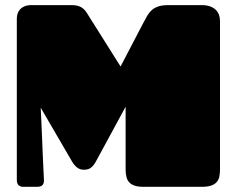

<svg xmlns="http://www.w3.org/2000/svg" viewBox="-20 -721 914 741"><path d="M464.8 -309.1 350.1 -97.7Q342.8 -84 332.5 -75Q322.3 -65.9 304.2 -65.9Q287.6 -65.9 276.6 -75.2Q265.6 -84.5 258.3 -97.2L137.2 -305.2Q140.1 -239.3 142.6 -183.6Q143.6 -159.7 144.5 -135.7Q145.5 -111.8 146.5 -91.3Q147.5 -70.8 148.2 -54.9Q148.9 -39.1 149.4 -31.7Q149.9 -24.4 149.2 -18.6Q148.4 -12.7 145.5 -8.5Q142.6 -4.4 137.2 -2.2Q131.8 0 122.6 0H68.8Q60.1 0 52.5 -5.6Q44.9 -11.2 44.9 -27.8V-648.9Q44.9 -658.2 47.6 -667.5Q50.3 -676.8 56.9 -684.3Q63.5 -691.9 74.2 -696.5Q85 -701.2 100.6 -701.2H257.8Q276.9 -701.2 290.5 -694.6Q304.2 -688 314 -672.9L445.3 -464.4L533.2 -632.8Q541 -647.9 548.3 -660.4Q555.7 -672.9 565.7 -681.9Q575.7 -690.9 590.6 -696Q605.5 -701.2 628.9 -701.2H758.8Q777.3 -701.2 790.8 -696.3Q804.2 -691.4 812.7 -683.1Q821.3 -674.8 825.2 -663.6Q829.1 -652.3 829.1 -639.2V-67.9Q829.1 -52.7 826.7 -40.3Q824.2 -27.8 816.7 -18.8Q809.1 -9.8 795.2 -4.9Q781.2 0 758.8 0H533.2Q513.2 0 500 -4.4Q486.8 -8.8 479 -17.1Q471.2 -25.4 468 -38.1Q464.8 -50.8 464.8 -67.9Z"/></svg>

Font: Fascinate
Style: Regular
Weight: 900
Designer: Astigmatic (AOETI)
Foundry: Astigmatic (AOETI)
Version: Version 1.000